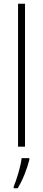

<svg xmlns="http://www.w3.org/2000/svg" viewBox="-20 -780 228 1021"><path d="M113 0V-760H76V0ZM136 70V61H95C91 102 68 177 53 212V221H74C102 176 124 117 136 70Z"/></svg>

Font: Noto Sans Sinhala UI Condensed ExtraLight
Style: Regular
Weight: 200
Width: 3
Designer: Jelle Bosma - Monotype Design Team
Foundry: Monotype Imaging Inc.
Version: Version 2.006